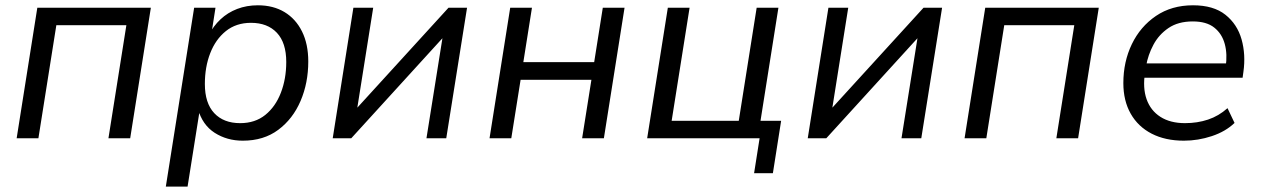

<svg xmlns="http://www.w3.org/2000/svg" viewBox="-20 -515 4696 715"><path d="M42 0 119 -486.3H541.8L464.8 0H383.8L450.6 -421.2H189.8L123 0Z M597.5 180 703 -486.3H782.5L766.4 -383.2H756.8Q774.3 -417.9 801.1 -443Q827.9 -468.1 863.2 -481.7Q898.6 -495.3 940.3 -495.3Q997.4 -495.3 1039.4 -470.1Q1081.4 -444.8 1104.7 -397.8Q1128 -350.9 1128 -285.9Q1128 -206.1 1099.3 -139.1Q1070.6 -72.1 1016.3 -31.6Q962.1 8.9 884.1 8.9Q825.4 8.9 779.5 -20.4Q733.7 -49.8 716.7 -110.3H724.6L678.5 180ZM874.3 -56.4Q929.9 -56.4 968 -87.1Q1006.1 -117.9 1026 -169.8Q1046 -221.7 1046 -284.1Q1046 -355.8 1011.1 -392.9Q976.2 -430 914.6 -430Q859.5 -430 821.1 -399.2Q782.8 -368.4 762.9 -317Q742.9 -265.7 742.9 -202.2Q742.9 -131 777.8 -93.7Q812.7 -56.4 874.3 -56.4Z M1219 0 1296 -486.3H1369.8L1304.8 -77.1H1276.9L1650.3 -486.3H1719.3L1641.8 0H1568.1L1633.5 -409.7H1661.4L1288 0Z M1803 0 1880 -486.3H1961L1928.9 -283.6H2192.7L2224.8 -486.3H2305.8L2228.8 0H2147.8L2182.4 -217.9H1918.7L1884 0Z M2788.2 130 2808.7 0H2390L2467 -486.3H2548L2481.2 -65.1H2731.1L2797.8 -486.3H2878.8L2812.1 -65.1H2888.9L2858.2 130Z M2988 0 3065 -486.3H3138.8L3073.8 -77.1H3045.9L3419.3 -486.3H3488.3L3410.8 0H3337.1L3402.5 -409.7H3430.4L3057 0Z M3572 0 3649 -486.3H4071.8L3994.8 0H3913.8L3980.6 -421.2H3719.8L3653 0Z M4388.8 8.9Q4319.6 8.9 4268.8 -17.2Q4218 -43.4 4190.7 -91.6Q4163.3 -139.7 4163.3 -205.6Q4163.3 -285 4194.9 -350.5Q4226.5 -416.1 4284.8 -455.7Q4343.2 -495.3 4422.7 -495.3Q4499 -495.3 4543.3 -460.1Q4587.7 -424.8 4603.6 -368.2Q4619.5 -311.5 4610.4 -247.3L4607.4 -225.5H4225.7L4233.5 -279H4562.3L4544.3 -265.6Q4551.3 -313 4541 -351.1Q4530.7 -389.3 4501.9 -412.2Q4473.2 -435.2 4421.7 -435.2Q4367.6 -435.2 4331.5 -410.7Q4295.4 -386.2 4275.3 -348.3Q4255.1 -310.5 4248 -269.2L4244.1 -245.1Q4235 -188.1 4249.8 -145.7Q4264.7 -103.3 4301.4 -79.8Q4338.1 -56.4 4392.9 -56.4Q4439 -56.4 4478.8 -69.7Q4518.6 -83 4551.2 -112.2L4577.4 -57.2Q4544 -25.1 4492.8 -8.1Q4441.6 8.9 4388.8 8.9Z"/></svg>

Font: Nunito Sans 12pt ExtraLight
Style: Italic
Weight: 200
Italic angle: -9°
Designer: Vernon Adams
Foundry: Vernon Adams
Version: Version 3.101;gftools[0.9.27]